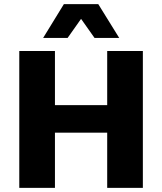

<svg xmlns="http://www.w3.org/2000/svg" viewBox="-20 -906 782 926"><path d="M555 -723 454 -886H288L188 -723H306L371 -815L436 -723ZM245 -660H73V0H245V-266H497V0H669V-660H497V-399H245Z"/></svg>

Font: Work Sans
Style: Bold
Weight: 700
Designer: Wei Huang
Foundry: Wei Huang
Version: Version 2.012